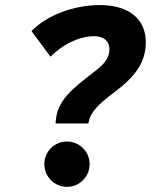

<svg xmlns="http://www.w3.org/2000/svg" viewBox="-20 -723 626 753"><path d="M197.8 -238.8H326.7L328.1 -246.6C335 -282.2 365.2 -314 427.2 -360.4C509.3 -421.4 551.8 -477.5 551.8 -557.6C551.8 -648.9 484.9 -703.1 371.6 -703.1C268.1 -703.1 163.1 -662.6 103.5 -601.1L178.2 -500.5C225.6 -549.3 292 -581.1 349.1 -581.1C386.7 -581.1 409.2 -562 409.2 -529.8C409.2 -494.1 388.2 -471.2 349.6 -441.4C267.1 -377.4 207 -332.5 199.2 -253.4ZM242.7 9.8C292 9.8 331.5 -30.3 331.5 -79.1C331.5 -128.4 292 -168 242.7 -168C193.4 -168 153.8 -128.4 153.8 -79.1C153.8 -30.3 193.4 9.8 242.7 9.8Z"/></svg>

Font: Cascadia Code
Style: Bold Italic
Weight: 700
Italic angle: -10°
Monospace: yes
Designer: Aaron Bell
Foundry: Saja Typeworks
Version: Version 2404.023